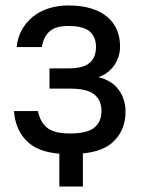

<svg xmlns="http://www.w3.org/2000/svg" viewBox="-20 -557 530 702"><path d="M197 5Q125 -1 86 -34Q37 -75 31 -151H119Q126 -112 151.5 -90.5Q177 -69 235 -69Q299 -69 325 -90.5Q351 -112 351 -151Q351 -190 325 -211.5Q299 -233 235 -233H161V-307H230Q284 -307 307.5 -327Q331 -347 331 -385Q331 -422 308 -442Q285 -462 230 -462Q183 -462 161 -442Q139 -422 133 -385H41Q44 -418 59 -446Q74 -474 98.5 -494.5Q123 -515 156.5 -526Q190 -537 230 -537Q278 -537 313.5 -526Q349 -515 372.5 -495Q396 -475 407.5 -447.5Q419 -420 419 -387Q419 -368 413.5 -350.5Q408 -333 397.5 -318Q387 -303 372.5 -292Q358 -281 340 -275Q389 -263 414 -228.5Q439 -194 439 -149Q439 -78 390 -35Q353 -3 283 4V125H197Z"/></svg>

Font: Golos UI
Style: Regular
Weight: 400
Designer: A.Korolkova, Vitaly Kuzmin
Foundry: ParaType Ltd
Version: Version 2.000